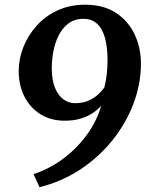

<svg xmlns="http://www.w3.org/2000/svg" viewBox="-20 -771 630 816"><path d="M148 24.5 122.5 -31Q173.5 -47.5 219.8 -76.8Q266 -106 304.2 -145Q342.5 -184 369.8 -229.2Q397 -274.5 410 -321.5Q395.5 -305 374 -290.5Q352.5 -276 323 -267Q293.5 -258 254.5 -258Q196.5 -258 152.5 -285.2Q108.5 -312.5 84 -360.2Q59.5 -408 59.5 -469Q59.5 -520.5 79.2 -570.5Q99 -620.5 135.2 -661.2Q171.5 -702 223.2 -726.2Q275 -750.5 339 -751Q418.5 -751.5 471.8 -717Q525 -682.5 552 -625.2Q579 -568 579 -499Q578.5 -412 546.5 -328.5Q514.5 -245 456.8 -173.5Q399 -102 320.2 -50.2Q241.5 1.5 148 24.5ZM298.5 -332.5Q332 -332.5 356.5 -343.5Q381 -354.5 397.5 -370Q414 -385.5 423.5 -399Q431 -428.5 434 -457.8Q437 -487 437 -515Q437 -553.5 431.5 -585.8Q426 -618 414 -641.5Q402 -665 382.5 -678Q363 -691 335 -691Q296.5 -691 270.2 -670.8Q244 -650.5 228.5 -618.8Q213 -587 206.5 -550.8Q200 -514.5 200 -482.5Q200 -430.5 214 -397.2Q228 -364 250.5 -348.2Q273 -332.5 298.5 -332.5Z"/></svg>

Font: Merriweather
Style: Bold Italic
Weight: 700
Italic angle: -7.8°
Version: Version 2.101